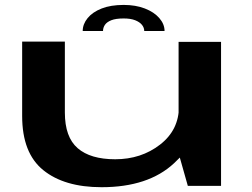

<svg xmlns="http://www.w3.org/2000/svg" viewBox="-20 -755 1025 780"><path d="M743 0H878V-585H705.5V-132.5ZM243.5 -586H70V-284Q70 -133 155.8 -63.8Q241.5 5.5 392.5 5.5Q582.5 5.5 687 -91.8Q791.5 -189 791.5 -266.5L707 -323Q707 -227 630.2 -167.5Q553.5 -108 448 -108Q347.5 -108 295.5 -153Q243.5 -198 243.5 -298ZM482.5 -735Q430 -735 393 -720.5Q356 -706 336 -681.5Q316 -657 316 -629H398.5Q398.5 -642.5 406.2 -654Q414 -665.5 432.2 -672.8Q450.5 -680 482.5 -680Q510.5 -680 529 -672.8Q547.5 -665.5 556.8 -654Q566 -642.5 566 -629H648.5Q648.5 -657 627.2 -681.5Q606 -706 568.5 -720.5Q531 -735 482.5 -735Z"/></svg>

Font: Anybody ExtraExpanded SemiBold
Style: Regular
Weight: 600
Width: 8
Version: Version 1.113;gftools[0.9.25]